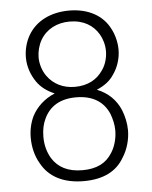

<svg xmlns="http://www.w3.org/2000/svg" viewBox="-52 -751 636 803"><g transform="rotate(-5 266.0 -350.0)"><path d="M453 -273C435 -316 403 -349 355 -368C388 -382 412 -400 429 -427C448 -454 460 -491 460 -527C460 -561 450 -594 438 -616C409 -674 348 -708 268 -708C191 -708 127 -677 94 -618C80 -593 71 -561 71 -528C71 -490 84 -454 104 -425C122 -399 147 -381 178 -368C135 -350 102 -320 82 -282C69 -255 62 -225 62 -192C62 -151 72 -113 90 -83C121 -25 181 8 268 8C350 8 406 -21 437 -75C458 -107 470 -149 470 -188C470 -217 463 -248 453 -273ZM149 -445C134 -466 124 -495 124 -524C124 -548 131 -575 143 -596C168 -639 213 -662 266 -662C325 -662 365 -636 388 -597C399 -578 407 -553 407 -526C407 -499 399 -469 383 -447C359 -411 320 -388 265 -388C216 -388 175 -408 149 -445ZM391 -99C366 -59 327 -38 266 -38C205 -38 164 -60 139 -100C124 -125 115 -155 115 -191C115 -222 121 -246 130 -265C154 -318 200 -344 265 -344C336 -344 381 -314 403 -262C411 -240 417 -217 417 -192C417 -160 408 -125 391 -99Z"/></g></svg>

Font: Arthouse Owned Light
Style: Regular
Weight: 300
Designer: Jeremy Tribby
Foundry: Tribby Type
Version: Version 1.000;PS 001.000;hotconv 1.0.88;makeotf.lib2.5.64775